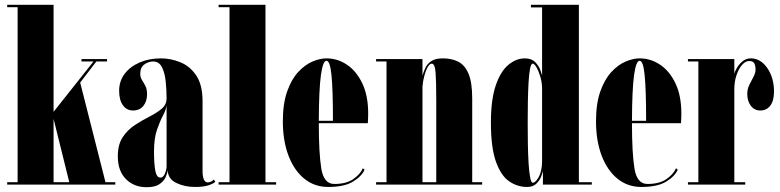

<svg xmlns="http://www.w3.org/2000/svg" viewBox="-20 -770 3254 801"><path d="M10 0V-10H53.5V-740H10V-750H203.5V-303.5L370 -513.5H320V-523.5H426.5V-513.5H382L314.5 -425.5L420 -10H461V0ZM269 -10 203.5 -274V-10Z M591.5 11Q539 11 505.2 -23Q471.5 -57 471.5 -118Q471.5 -167 492 -197.8Q512.5 -228.5 543 -248.5Q573.5 -268.5 603.8 -283.8Q634 -299 654.5 -316.2Q675 -333.5 675 -360Q675 -395.5 671.2 -431Q667.5 -466.5 655.5 -490Q643.5 -513.5 618.5 -513.5Q599 -513.5 582 -501Q565 -488.5 565 -462Q565 -448 572.2 -436.5Q579.5 -425 586.5 -411.5Q593.5 -398 593.5 -377.5Q593.5 -347 578 -328Q562.5 -309 535 -309Q508.5 -309 492.8 -331Q477 -353 477 -391Q477 -431.5 500 -462Q523 -492.5 562.8 -509.5Q602.5 -526.5 651.5 -526.5Q692.5 -526.5 732.5 -510.2Q772.5 -494 798.8 -455Q825 -416 825 -347.5V-58Q825 -9 847 -9Q854 -9 861.5 -13Q869 -17 872.5 -21L878 -12Q874 -5.5 852.5 2.2Q831 10 793.5 10Q750.5 10 715.5 -6.8Q680.5 -23.5 679.5 -61Q678.5 -47.5 670.8 -30.5Q663 -13.5 644.5 -1.2Q626 11 591.5 11ZM649.5 -29Q661 -29 668 -45.8Q675 -62.5 675 -76.5V-332Q673.5 -313.5 660.5 -289.2Q647.5 -265 635 -229Q622.5 -193 622.5 -137.5Q622.5 -86 628 -57.5Q633.5 -29 649.5 -29Z M892 0V-10H937.5V-740H892V-750H1087.5V-10H1132V0Z M1349 10Q1292 10 1249.5 -24.5Q1207 -59 1183.5 -120.8Q1160 -182.5 1160 -263.5Q1160 -337.5 1177.8 -388Q1195.5 -438.5 1223.5 -469Q1251.5 -499.5 1283 -513Q1314.5 -526.5 1342 -526.5Q1388 -526.5 1427.5 -500Q1467 -473.5 1491.5 -422.2Q1516 -371 1516 -296.5Q1516 -277 1514.5 -256H1310Q1310 -130.5 1320.5 -66.5Q1331 -2.5 1374.5 -2.5Q1424.5 -2.5 1454 -23Q1483.5 -43.5 1493.5 -68L1501 -62Q1488.5 -34 1452.2 -12Q1416 10 1349 10ZM1342 -516.5Q1327 -516.5 1318.8 -456.5Q1310.5 -396.5 1310 -266H1369Q1369 -395 1363 -455.8Q1357 -516.5 1342 -516.5Z M1549 0V-10H1592.5V-513.5H1549V-523.5H1742.5V-454.5Q1747 -470.5 1754.8 -487.2Q1762.5 -504 1779.5 -515.2Q1796.5 -526.5 1828 -526.5Q1863.5 -526.5 1891 -513Q1918.5 -499.5 1934.2 -463.5Q1950 -427.5 1950 -359V-10H1991.5V0ZM1742.5 -408V-10H1800V-355.5Q1800 -430 1797.2 -467.2Q1794.5 -504.5 1781 -504.5Q1772.5 -504.5 1764 -489.5Q1755.5 -474.5 1749.8 -452.2Q1744 -430 1742.5 -408Z M2179 10Q2138.5 10 2104.2 -13.5Q2070 -37 2049 -95.5Q2028 -154 2028 -259Q2028 -354 2048 -413Q2068 -472 2100.5 -499.2Q2133 -526.5 2169.5 -526.5Q2197.5 -526.5 2212.8 -510.8Q2228 -495 2234.2 -477.8Q2240.5 -460.5 2241.5 -455.5V-739H2195V-750H2395V-10H2449V0H2245V-57.5Q2243.5 -48.5 2237 -32.2Q2230.5 -16 2216.8 -3Q2203 10 2179 10ZM2202.5 -7.5Q2214 -7.5 2227.5 -31.5Q2241 -55.5 2241.5 -96.5V-404.5Q2240.5 -430.5 2233.2 -453.2Q2226 -476 2217.5 -490.2Q2209 -504.5 2202.5 -504.5Q2195.5 -504.5 2191.2 -482.8Q2187 -461 2185 -425Q2183 -389 2182.2 -345.2Q2181.5 -301.5 2181.5 -257.5Q2181.5 -213.5 2182.2 -169.2Q2183 -125 2185.2 -88.5Q2187.5 -52 2191.8 -29.8Q2196 -7.5 2202.5 -7.5Z M2655.5 10Q2598.5 10 2556 -24.5Q2513.5 -59 2490 -120.8Q2466.5 -182.5 2466.5 -263.5Q2466.5 -337.5 2484.2 -388Q2502 -438.5 2530 -469Q2558 -499.5 2589.5 -513Q2621 -526.5 2648.5 -526.5Q2694.5 -526.5 2734 -500Q2773.5 -473.5 2798 -422.2Q2822.5 -371 2822.5 -296.5Q2822.5 -277 2821 -256H2616.5Q2616.5 -130.5 2627 -66.5Q2637.5 -2.5 2681 -2.5Q2731 -2.5 2760.5 -23Q2790 -43.5 2800 -68L2807.5 -62Q2795 -34 2758.8 -12Q2722.5 10 2655.5 10ZM2648.5 -516.5Q2633.5 -516.5 2625.2 -456.5Q2617 -396.5 2616.5 -266H2675.5Q2675.5 -395 2669.5 -455.8Q2663.5 -516.5 2648.5 -516.5Z M2850 0V-10H2893.5V-513.5H2850V-523.5H3043.5V-462Q3045.5 -472 3054.5 -487.2Q3063.5 -502.5 3078.2 -514.5Q3093 -526.5 3112 -526.5Q3153 -526.5 3181 -486.2Q3209 -446 3209 -387.5Q3209 -349.5 3193.5 -329.2Q3178 -309 3152 -309Q3127.5 -309 3112.5 -328.5Q3097.5 -348 3097.5 -378Q3097.5 -398.5 3106.2 -416.2Q3115 -434 3123.5 -449.8Q3132 -465.5 3132 -480Q3132 -496 3126.8 -505.8Q3121.5 -515.5 3105.5 -515.5Q3090 -515.5 3075.8 -499.2Q3061.5 -483 3052.5 -456.2Q3043.5 -429.5 3043.5 -397.5V-10H3089V0Z"/></svg>

Font: Imbue 100pt Black
Style: Regular
Weight: 900
Designer: Tyler Finck
Foundry: Etcetera Type Company
Version: Version 1.102; ttfautohint (v1.8.3)